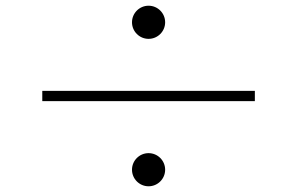

<svg xmlns="http://www.w3.org/2000/svg" viewBox="-20 -708 1040 672"><path d="M442 -630C442 -598 468 -572 500 -572C532 -572 558 -598 558 -630C558 -662 532 -688 500 -688C468 -688 442 -662 442 -630ZM128 -390V-354H872V-390ZM442 -114C442 -82 468 -56 500 -56C532 -56 558 -82 558 -114C558 -146 532 -172 500 -172C468 -172 442 -146 442 -114Z"/></svg>

Font: Noto Sans CJK JP Thin
Style: Regular
Weight: 250
Designer: Ryoko NISHIZUKA (kana & ideographs); Paul D. Hunt (Latin, Greek & Cyrillic); Wenlong ZHANG (bopomofo); Sandoll Communica
Foundry: Adobe Systems Incorporated
Version: Version 1.004;PS 1.004;hotconv 1.0.82;makeotf.lib2.5.63406